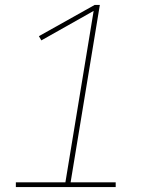

<svg xmlns="http://www.w3.org/2000/svg" viewBox="-20 -755 640 775"><path d="M44 0V-19H244L358 -711L147 -592L137 -609L362 -735H383L265 -19H447V0Z"/></svg>

Font: Iosevka SS04 Th Ex Obl
Style: Regular
Weight: 100
Width: 7
Italic angle: -9°
Monospace: yes
Designer: Belleve Invis
Foundry: Belleve Invis
Version: Version 19.0.0; ttfautohint (v1.8.4)